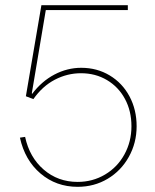

<svg xmlns="http://www.w3.org/2000/svg" viewBox="-20 -717 600 742"><path d="M57 -185 77 -188Q94 -109 149 -61.5Q204 -14 280 -14Q338 -14 386 -42.5Q434 -71 461 -120.5Q488 -170 488 -229Q488 -288 463 -334.5Q438 -381 393.5 -407.5Q349 -434 293 -434Q240 -434 192 -409Q144 -384 109 -334L80 -345L140 -697H474V-678H157L103 -357L104 -354Q141 -403 190.5 -429Q240 -455 294 -455Q355 -455 404 -425.5Q453 -396 480.5 -344.5Q508 -293 508 -229Q508 -165 478 -111Q448 -57 396 -26Q344 5 280 5Q197 5 136.5 -46.5Q76 -98 57 -185Z"/></svg>

Font: Hanken Grotesk Thin
Style: Regular
Weight: 100
Designer: Alfredo Marco Pradil
Foundry: Hanken Design Co.
Version: Version 3.014